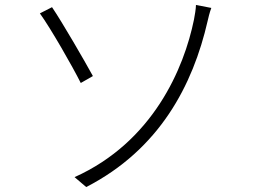

<svg xmlns="http://www.w3.org/2000/svg" viewBox="-20 -739 1040 775"><path d="M281 -24 328 16C624 -136 759 -396 818 -654C820 -663 826 -689 833 -707L771 -719C771 -705 766 -675 763 -660C723 -463 597 -166 281 -24ZM141 -685C185 -624 272 -472 306 -404L355 -432C321 -494 232 -648 190 -710L141 -685Z"/></svg>

Font: Noto Sans Japanese Light
Style: Regular
Weight: 300
Designer: Ryoko NISHIZUKA (kana & ideographs); Paul D. Hunt (Latin, Greek & Cyrillic); Wenlong ZHANG (bopomofo); Sandoll Communica
Foundry: Adobe Systems Incorporated
Version: Version 1.000;PS 1;hotconv 1.0.78;makeotf.lib2.5.61930